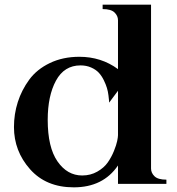

<svg xmlns="http://www.w3.org/2000/svg" viewBox="-20 -790 759 825"><path d="M487 0V-79Q423 15 297 15Q178 15 109 -63Q40 -141 40 -244Q40 -300 56.5 -351.5Q73 -403 105.5 -447.5Q138 -492 194 -519Q250 -546 321 -546Q415 -546 487 -493V-703Q487 -722 472 -736.5Q457 -751 421 -751V-770H629V-66Q629 -47 644 -32.5Q659 -18 695 -18V0ZM333 -36Q369 -36 398 -52.5Q427 -69 443 -92Q459 -115 469.5 -141Q480 -167 483.5 -184Q487 -201 487 -209V-400L449 -349Q449 -352 448.5 -358Q448 -364 446 -380.5Q444 -397 439.5 -412Q435 -427 426 -445.5Q417 -464 404.5 -477.5Q392 -491 371.5 -500Q351 -509 326 -509Q256 -509 220.5 -443.5Q185 -378 185 -275Q185 -157 227 -96.5Q269 -36 333 -36Z"/></svg>

Font: Uncial Antiqua
Style: Regular
Weight: 400
Designer: Astigmatic (AOETI)
Foundry: Astigmatic (AOETI)
Version: Version 1.000